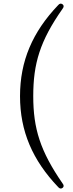

<svg xmlns="http://www.w3.org/2000/svg" viewBox="-20 -839 408 1074"><path d="M330 212C338 206 338 197 330 187C205 6 166 -120 166 -301C166 -483 203 -609 330 -790C338 -800 338 -809 330 -815C322 -821 313 -820 305 -810C162 -660 92 -498 92 -301C92 -105 162 57 305 207C313 217 322 218 330 212Z"/></svg>

Font: 寒蝉锦书宋 Text
Style: Regular
Weight: 400
Designer: 寒蝉锦书宋{Warren} 思源宋体{Ryoko NISHIZUKA 西塚涼子 (kana & ideographs); Frank Grießhammer (Latin, Greek & Cyrillic); Wenlong ZHANG 
Foundry: Adobe & ChillType
Version: Version 2.000;Glyphs 3.1.1 (3135)